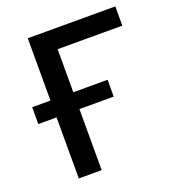

<svg xmlns="http://www.w3.org/2000/svg" viewBox="-131 -822 840 925"><g transform="rotate(-20 289.0 -359.5)"><path d="M232.4 0V-313H408.2V-399.4H232.4V-620.1H564V-718.8H115.2V-399.4H21.5V-313H115.2V0Z"/></g></svg>

Font: Winston Medium
Style: Regular
Weight: 500
Designer: Vernon Adams, Kim Jin-seong, David Berlow, Cristiano Sobral
Foundry: The Winston Project Authors
Version: Version 3.004